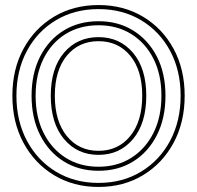

<svg xmlns="http://www.w3.org/2000/svg" viewBox="-20 -720 780 760"><path d="M370 -60Q296 -60 240 -95.5Q184 -131 152.5 -194Q121 -257 121 -341Q121 -341 121 -341Q121 -341 121 -341Q121 -425 152.5 -488Q184 -551 240 -585.5Q296 -620 370 -620Q370 -620 370 -620Q370 -620 370 -620Q444 -620 500 -585Q556 -550 587.5 -487.5Q619 -425 619 -341Q619 -341 619 -341Q619 -341 619 -341Q619 -257 587.5 -194Q556 -131 500 -95.5Q444 -60 370 -60Q370 -60 370 -60Q370 -60 370 -60ZM370 -44Q370 -44 370 -44Q370 -44 370 -44Q448 -44 507.5 -81Q567 -118 601 -185Q635 -252 635 -341Q635 -341 635 -341Q635 -341 635 -341Q635 -430 601 -496Q567 -562 507.5 -599Q448 -636 370 -636Q370 -636 370 -636Q370 -636 370 -636Q292 -636 232.5 -599.5Q173 -563 139 -496.5Q105 -430 105 -341Q105 -341 105 -341Q105 -341 105 -341Q105 -252 139 -185Q173 -118 232.5 -81Q292 -44 370 -44ZM370 -123Q292 -123 244.5 -181.5Q197 -240 197 -341Q197 -442 244.5 -499.5Q292 -557 370 -557Q448 -557 495.5 -499.5Q543 -442 543 -341Q543 -240 495.5 -181.5Q448 -123 370 -123ZM370 4Q275 4 201.5 -40.5Q128 -85 86.5 -163Q45 -241 45 -341Q45 -441 86.5 -518.5Q128 -596 201.5 -640Q275 -684 370 -684Q465 -684 538.5 -640Q612 -596 653.5 -518.5Q695 -441 695 -341Q695 -241 653.5 -163Q612 -85 538.5 -40.5Q465 4 370 4ZM370 -107Q454 -107 506.5 -169.5Q559 -232 559 -341Q559 -449 506.5 -511Q454 -573 370 -573Q286 -573 233.5 -511.5Q181 -450 181 -341Q181 -232 233.5 -169.5Q286 -107 370 -107ZM370 20Q469 20 546 -26.5Q623 -73 667 -154.5Q711 -236 711 -341Q711 -446 667 -527Q623 -608 546 -654Q469 -700 370 -700Q271 -700 194 -654Q117 -608 73 -527Q29 -446 29 -341Q29 -236 73 -154.5Q117 -73 194 -26.5Q271 20 370 20Z"/></svg>

Font: Tilt Prism
Style: Regular
Weight: 400
Version: Version 1.000